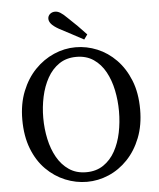

<svg xmlns="http://www.w3.org/2000/svg" viewBox="-59 -929 825 995"><g transform="rotate(-5 353.5 -431.5)"><path d="M354 15Q296 15 241 -7.5Q186 -30 142 -74Q98 -118 72.5 -183.5Q47 -249 47 -335Q47 -417 73 -482Q99 -547 142.5 -592Q186 -637 241 -661Q296 -685 354 -685Q412 -685 466.5 -662.5Q521 -640 564.5 -595.5Q608 -551 634 -486Q660 -421 660 -335Q660 -253 634.5 -188Q609 -123 565.5 -77.5Q522 -32 467 -8.5Q412 15 354 15ZM354 -35Q406 -35 443.5 -60.5Q481 -86 504.5 -128.5Q528 -171 539 -224.5Q550 -278 550 -335Q550 -391 539 -444.5Q528 -498 504.5 -541Q481 -584 443.5 -609.5Q406 -635 354 -635Q302 -635 264.5 -609.5Q227 -584 203 -541Q179 -498 167.5 -444.5Q156 -391 156 -335Q156 -278 167.5 -224.5Q179 -171 203 -128.5Q227 -86 264.5 -60.5Q302 -35 354 -35ZM421 -746 403 -721Q371 -738 339.5 -755Q308 -772 277 -788Q249 -804 238 -817.5Q227 -831 227 -844Q227 -859 238 -868.5Q249 -878 265 -878Q278 -878 292 -869.5Q306 -861 327 -840Q352 -817 375.5 -793.5Q399 -770 421 -746Z"/></g></svg>

Font: Source Serif 4 Variable
Style: Regular
Weight: 400
Designer: Frank Grießhammer
Foundry: Adobe
Version: Version 4.005;hotconv 1.1.0;makeotfexe 2.6.0